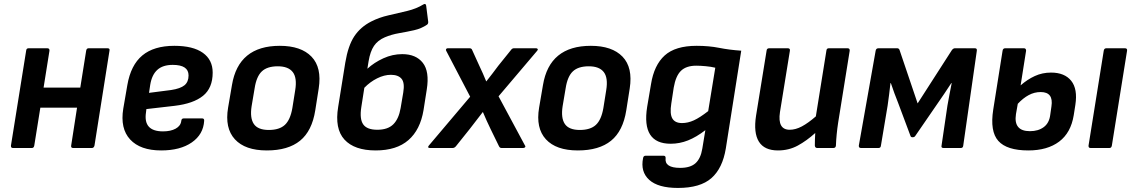

<svg xmlns="http://www.w3.org/2000/svg" viewBox="-20 -730 5596 947"><path d="M44 0Q33 0 34 -12L109 -480Q110 -492 121 -492H213Q225 -492 224 -480L195 -298H376L405 -480Q407 -492 417 -492H510Q523 -492 520 -480L446 -12Q443 0 433 0H341Q329 0 331 -12L360 -199H179L149 -12Q147 0 137 0Z M775 12Q672 12 622 -42Q572 -96 588 -194L608 -310Q625 -409 682 -456.5Q739 -504 840 -504Q932 -504 980.5 -469.5Q1029 -435 1029 -372Q1029 -296 981.5 -257.5Q934 -219 841 -208L702 -192L700 -175Q686 -82 784 -82Q822 -82 846.5 -95.5Q871 -109 874 -133Q875 -146 886 -146H977Q988 -146 987 -134Q983 -67 926 -27.5Q869 12 775 12ZM715 -272 824 -286Q870 -293 890 -309.5Q910 -326 910 -358Q910 -410 832 -410Q783 -410 756 -385.5Q729 -361 721 -312Z M1296 12Q1189 12 1138.5 -43Q1088 -98 1105 -199L1124 -310Q1156 -504 1360 -504Q1465 -504 1516.5 -450.5Q1568 -397 1552 -294L1535 -186Q1519 -84 1460 -36Q1401 12 1296 12ZM1306 -89Q1358 -89 1385 -114Q1412 -139 1422 -197L1436 -285Q1446 -346 1424 -374.5Q1402 -403 1350 -403Q1298 -403 1271.5 -378Q1245 -353 1236 -295L1221 -206Q1212 -148 1232 -118.5Q1252 -89 1306 -89Z M1833 12Q1728 12 1679 -41.5Q1630 -95 1648 -203L1683 -421Q1697 -505 1727.5 -551Q1758 -597 1811 -624Q1850 -644 1896.5 -654.5Q1943 -665 1988.5 -676Q2034 -687 2068 -708Q2080 -715 2082 -702L2092 -623Q2093 -613 2086 -608Q2058 -589 2022.5 -581Q1987 -573 1949 -566.5Q1911 -560 1878 -546Q1843 -531 1824.5 -503.5Q1806 -476 1798 -428L1792 -391Q1826 -422 1871 -442.5Q1916 -463 1964 -463Q2032 -463 2065.5 -420Q2099 -377 2085 -289L2069 -187Q2053 -90 1994.5 -39Q1936 12 1833 12ZM1762 -201Q1753 -143 1771.5 -116.5Q1790 -90 1841 -90Q1893 -90 1920 -117Q1947 -144 1956 -197L1969 -274Q1977 -322 1960.5 -341.5Q1944 -361 1908 -361Q1875 -361 1840 -343.5Q1805 -326 1777 -297Z M2100 0Q2093 0 2092 -4Q2091 -8 2096 -13L2299 -253L2181 -479Q2178 -484 2180.5 -488Q2183 -492 2188 -492H2296Q2306 -492 2309 -483L2344 -406Q2353 -387 2361.5 -368Q2370 -349 2378 -329H2379Q2394 -348 2409 -367.5Q2424 -387 2438 -406L2500 -483Q2506 -492 2515 -492H2624Q2630 -492 2632 -488Q2634 -484 2629 -479L2439 -255L2569 -13Q2573 -8 2570 -4Q2567 0 2560 0H2454Q2445 0 2441 -9L2400 -93Q2390 -114 2380.5 -134.5Q2371 -155 2362 -177H2361Q2328 -135 2297 -94L2229 -9Q2222 0 2212 0Z M2830 12Q2723 12 2672.5 -43Q2622 -98 2639 -199L2658 -310Q2690 -504 2894 -504Q2999 -504 3050.5 -450.5Q3102 -397 3086 -294L3069 -186Q3053 -84 2994 -36Q2935 12 2830 12ZM2840 -89Q2892 -89 2919 -114Q2946 -139 2956 -197L2970 -285Q2980 -346 2958 -374.5Q2936 -403 2884 -403Q2832 -403 2805.5 -378Q2779 -353 2770 -295L2755 -206Q2746 -148 2766 -118.5Q2786 -89 2840 -89Z M3416 -504Q3477 -504 3527 -494Q3577 -484 3636 -480L3560 2Q3544 100 3489 148.5Q3434 197 3324 197Q3226 197 3182 157Q3138 117 3152 49Q3154 38 3165 38H3252Q3264 38 3263 50Q3257 98 3335 98Q3385 98 3410.5 75Q3436 52 3444 3L3459 -88Q3415 -54 3373.5 -37.5Q3332 -21 3288 -21Q3143 -21 3172 -203L3191 -315Q3206 -409 3258.5 -456.5Q3311 -504 3416 -504ZM3344 -123Q3373 -123 3402.5 -136.5Q3432 -150 3473 -182L3508 -396Q3488 -401 3461 -403.5Q3434 -406 3414 -406Q3365 -406 3339 -381Q3313 -356 3303 -298L3291 -219Q3283 -169 3296 -146Q3309 -123 3344 -123Z M3817 12Q3750 12 3723 -31.5Q3696 -75 3709 -159L3761 -480Q3762 -492 3774 -492H3865Q3878 -492 3876 -480L3827 -177Q3814 -90 3875 -90Q3904 -90 3935 -106.5Q3966 -123 4004 -156L4056 -480Q4057 -492 4068 -492H4160Q4172 -492 4171 -480L4114 -125Q4105 -66 4103 -12Q4102 0 4090 0H4011Q4000 0 3999 -12Q3999 -26 3999.5 -42Q4000 -58 4001 -74Q3959 -36 3915 -12Q3871 12 3817 12Z M4227 0Q4215 0 4216 -12L4299 -480Q4301 -492 4313 -492H4405Q4414 -492 4417 -483L4506 -220L4675 -483Q4682 -492 4690 -492H4788Q4800 -492 4798 -480L4731 -12Q4730 0 4719 0H4634Q4621 0 4624 -12L4653 -209Q4657 -234 4663 -263.5Q4669 -293 4674 -320H4672Q4656 -295 4638 -268.5Q4620 -242 4604 -219L4494 -59Q4490 -53 4481 -53Q4473 -53 4471 -59L4410 -222Q4401 -244 4391.5 -270Q4382 -296 4374 -320H4372Q4369 -293 4365.5 -264.5Q4362 -236 4358 -209L4325 -12Q4324 0 4313 0Z M5052 12Q4946 12 4904 -35Q4862 -82 4879 -190L4925 -480Q4927 -492 4938 -492H5030Q5041 -492 5041 -480L5014 -309Q5047 -338 5084 -355Q5121 -372 5164 -372Q5231 -372 5263.5 -331.5Q5296 -291 5284 -213L5276 -162Q5262 -75 5204 -31.5Q5146 12 5052 12ZM4991 -167Q4978 -83 5060 -83Q5101 -83 5128 -103Q5155 -123 5160 -163L5166 -205Q5177 -276 5113 -276Q5082 -276 5054 -261Q5026 -246 5000 -218ZM5359 0Q5348 0 5349 -12L5424 -480Q5426 -492 5437 -492H5528Q5541 -492 5539 -480L5464 -12Q5462 0 5452 0Z"/></svg>

Font: Sofia Sans
Style: Bold Italic
Weight: 700
Italic angle: -9°
Designer: Botio Nikoltchev, Ani Petrova
Foundry: lettersoup
Version: Version 4.101; ttfautohint (v1.8.4.7-5d5b)